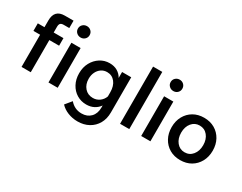

<svg xmlns="http://www.w3.org/2000/svg" viewBox="-103 -1313 2633 2093"><g transform="rotate(30 1214.0 -266.0)"><path d="M234 0H118V-405H34V-500H118V-585Q118 -720 247 -720H357V-627H286Q258 -627 246 -614Q234 -601 234 -571V-500H357V-405H234Z M588 -670Q588 -640 567 -619.5Q546 -599 515 -599Q484 -599 462.5 -619.5Q441 -640 441 -670Q441 -701 462.5 -721.5Q484 -742 515 -742Q546 -742 567 -721.5Q588 -701 588 -670ZM573 0H457V-500H573Z M1210 -57Q1210 23 1176 83Q1142 143 1081.5 176.5Q1021 210 942 210Q877 210 819.5 187Q762 164 724 123L789 44Q848 113 937 113Q1008 113 1051 68.5Q1094 24 1094 -52V-78Q1069 -41 1027.5 -19Q986 3 932 3Q866 3 812.5 -29.5Q759 -62 727.5 -120.5Q696 -179 696 -255Q696 -331 728 -389.5Q760 -448 813.5 -482Q867 -516 932 -516Q989 -516 1030.5 -491.5Q1072 -467 1095 -425V-500H1210ZM816 -255Q816 -185 855.5 -140Q895 -95 959 -95Q1006 -95 1042.5 -122Q1079 -149 1094 -192V-244Q1094 -323 1056 -370.5Q1018 -418 956 -418Q915 -418 883.5 -396.5Q852 -375 834 -338.5Q816 -302 816 -255Z M1474 0H1358V-720H1474Z M1755 -670Q1755 -640 1734 -619.5Q1713 -599 1682 -599Q1651 -599 1629.5 -619.5Q1608 -640 1608 -670Q1608 -701 1629.5 -721.5Q1651 -742 1682 -742Q1713 -742 1734 -721.5Q1755 -701 1755 -670ZM1740 0H1624V-500H1740Z M2121 16Q2045 16 1987 -18Q1929 -52 1896 -112.5Q1863 -173 1863 -250Q1863 -328 1896 -388Q1929 -448 1987 -482Q2045 -516 2121 -516Q2198 -516 2256 -482Q2314 -448 2347 -388Q2380 -328 2380 -250Q2380 -173 2347 -112.5Q2314 -52 2256 -18Q2198 16 2121 16ZM2121 -82Q2183 -82 2221.5 -129.5Q2260 -177 2260 -250Q2260 -324 2221.5 -371Q2183 -418 2121 -418Q2060 -418 2021.5 -371Q1983 -324 1983 -250Q1983 -177 2021.5 -129.5Q2060 -82 2121 -82Z"/></g></svg>

Font: Wix Madefor Text SemiBold
Style: Regular
Weight: 600
Designer: Dalton Maag Ltd
Foundry: Dalton Maag Ltd
Version: Version 3.100